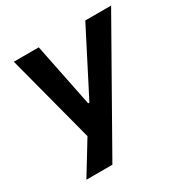

<svg xmlns="http://www.w3.org/2000/svg" viewBox="-158 -635 917 947"><g transform="rotate(-30 300.5 -161.5)"><path d="M66 180 193 -28 188 34 47 -503H189L262 -142H269L454 -503H601L214 180Z"/></g></svg>

Font: Nunito Sans 6pt
Style: Bold Italic
Weight: 700
Italic angle: -9°
Version: Version 3.101;gftools[0.9.27]